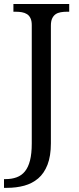

<svg xmlns="http://www.w3.org/2000/svg" viewBox="-30 -697 387 946"><path d="M-10.3 185.5H-2.9Q27.8 185.5 52.2 176.5Q76.7 167.5 93 147.2Q109.4 127 117.9 93.5Q126.5 60.1 126.5 9.8V-573.7Q126.5 -594.2 120.1 -607.4Q113.8 -620.6 102.8 -627.4Q91.8 -634.3 77.9 -636.7Q64 -639.2 47.4 -639.2H36.1V-677.2H311V-639.2H299.3Q283.7 -639.2 269.3 -636.7Q254.9 -634.3 244.1 -627Q233.4 -619.6 227.1 -606.2Q220.7 -592.8 220.7 -569.8V8.8Q220.7 71.8 204.1 114.5Q187.5 157.2 158.2 182.1Q128.9 207 89.6 217.8Q50.3 228.5 4.9 228.5H-10.3Z"/></svg>

Font: MUA Office
Style: Regular
Weight: 400
Designer: Khon Soe Zaw Thu
Foundry: Myanmar Unicode
Version: Version 2.10 June 24, 2017